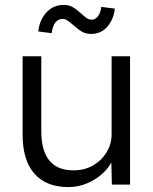

<svg xmlns="http://www.w3.org/2000/svg" viewBox="-20 -751 622 781"><path d="M258 10Q168 10 120 -44.5Q72 -99 72 -203V-522H148V-218Q148 -58 279 -58Q323 -58 358 -78Q393 -98 413.5 -131.5Q434 -165 434 -205V-522H509V0H435L433 -90Q409 -47 360.5 -18.5Q312 10 258 10ZM350 -613Q329 -613 313.5 -622Q298 -631 278 -649Q263 -662 254 -668Q245 -674 235 -674Q198 -674 190 -616L136 -623Q140 -668 168 -699.5Q196 -731 240 -731Q259 -731 274 -723Q289 -715 309 -697Q323 -684 332.5 -677.5Q342 -671 353 -671Q368 -671 378.5 -685Q389 -699 392 -723L447 -716Q443 -674 417.5 -643.5Q392 -613 350 -613Z"/></svg>

Font: Lexend Deca Light
Style: Regular
Weight: 300
Designer: Bonnie Shaver-Troup, Thomas Jockin
Foundry: Lexend
Version: Version 1.008; ttfautohint (v1.8.4.7-5d5b)